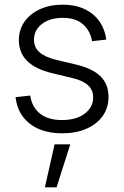

<svg xmlns="http://www.w3.org/2000/svg" viewBox="-20 -558 528 819"><path d="M245.1 10.7Q190.4 10.7 147.9 -6.8Q105.5 -24.4 78.9 -58.8Q52.2 -93.3 46.4 -143.6L108.9 -150.4Q116.7 -99.6 151.4 -72.8Q186 -45.9 244.1 -45.9Q305.2 -45.9 341.3 -73.2Q377.4 -100.6 377.4 -142.1Q377.4 -175.3 354.5 -195.3Q331.5 -215.3 288.6 -225.1L201.7 -246.1Q131.8 -262.7 96.2 -297.6Q60.5 -332.5 60.5 -387.2Q60.5 -431.6 84.5 -465.6Q108.4 -499.5 150.6 -518.8Q192.9 -538.1 247.6 -538.1Q299.8 -538.1 339.1 -520Q378.4 -502 402.6 -468.8Q426.8 -435.5 433.6 -389.2L372.6 -382.3Q365.2 -426.8 334 -454.3Q302.7 -481.9 247.6 -481.9Q192.9 -481.9 158.9 -455.8Q125 -429.7 125 -388.7Q125 -355 149.2 -334.5Q173.3 -314 219.7 -302.7L304.2 -282.7Q374.5 -266.1 408.7 -232.4Q442.9 -198.7 442.9 -144.5Q442.9 -97.7 417.7 -62.7Q392.6 -27.8 347.9 -8.5Q303.2 10.7 245.1 10.7ZM171.4 241.2 212.9 57.6H279.8L221.2 241.2Z"/></svg>

Font: Inter 24pt Light
Style: Regular
Weight: 300
Designer: Rasmus Andersson
Foundry: rsms
Version: Version 4.001;git-66647c0bb